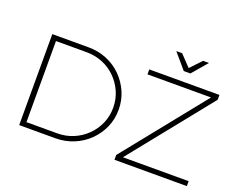

<svg xmlns="http://www.w3.org/2000/svg" viewBox="-134 -1138 1725 1386"><g transform="rotate(20 728.5 -445.0)"><path d="M398 -699Q473 -699 538 -672.5Q603 -646 652 -597.5Q701 -549 729 -485.5Q757 -422 757 -349Q757 -276 729 -213Q701 -150 652 -102Q603 -54 537.5 -27Q472 0 397 0H120V-699ZM398 -38Q464 -38 521 -62Q578 -86 621.5 -128.5Q665 -171 690 -227.5Q715 -284 715 -349Q715 -414 690 -471Q665 -528 621.5 -571Q578 -614 520.5 -637.5Q463 -661 397 -661H162V-38ZM865 -699H1404V-662L903 -38H1408V0H852V-37L1353 -661H865ZM1154 -773H1103L1003 -890H1048L1141 -792H1116L1209 -890H1254Z"/></g></svg>

Font: Alexandria ExtraLight
Style: Regular
Weight: 250
Designer: Mohamed Gaber
Foundry: Kief Type Foundry
Version: Version 5.100